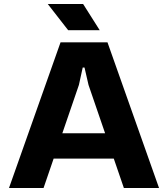

<svg xmlns="http://www.w3.org/2000/svg" viewBox="-20 -941 841 961"><path d="M25 0 283 -729H518L776 0H600L423 -516L403 -603H394L375 -516L198 0ZM233 -147 275 -274H523L564 -147ZM321 -790 219 -921H396L479 -790Z"/></svg>

Font: Hubot Sans Condensed ExtraLight
Style: Bold
Weight: 700
Version: Version 2.000